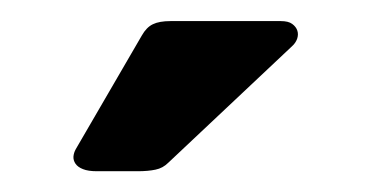

<svg xmlns="http://www.w3.org/2000/svg" viewBox="-20 -755 354 183"><path d="M140.6 -600.1Q135.3 -594.7 128.2 -593.3Q121.1 -591.8 111.3 -591.8H72.3Q64 -591.8 59.1 -593.8Q54.2 -595.7 52 -598.9Q49.8 -602.1 50 -605.7Q50.3 -609.4 52.2 -612.8L115.2 -721.2Q119.6 -729 125.7 -731.9Q131.8 -734.9 142.6 -734.9H247.6Q254.9 -734.9 258.5 -732.2Q262.2 -729.5 263.4 -725.8Q264.6 -722.2 263.2 -718Q261.7 -713.9 258.3 -710.9Z"/></svg>

Font: New Telegraph
Style: Bold
Weight: 700
Designer: Frank Baranowski
Foundry: Frank Baranowski
Version: Version 3.001